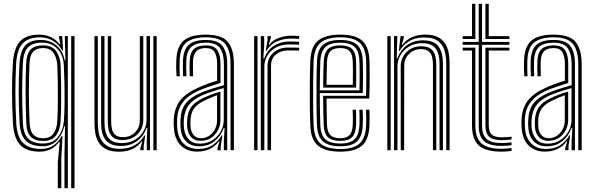

<svg xmlns="http://www.w3.org/2000/svg" viewBox="-20 -790 3132 1010"><path d="M284 200V64.8L294.2 -43H290.2Q253.2 7.8 189 7.8Q119.8 7.8 86.2 -27.6Q52.8 -63 48 -142.8Q43.8 -222.8 43.2 -299.1Q42.8 -375.5 47.5 -456.2Q52.5 -535 84.5 -571.4Q116.5 -607.8 186.8 -607.8Q221.5 -607.8 248.8 -594.2Q276 -580.8 293.5 -557.2H297.2L290.2 -594.2V-600H307.5L311.8 -524H307.5Q289.2 -556.8 258.8 -575.2Q228.2 -593.8 190.5 -593.8Q132 -593.8 100.9 -563.2Q69.8 -532.8 65 -456.8Q60.8 -377.8 60.9 -303.9Q61 -230 65.5 -142.2Q69.8 -68.5 101.9 -37.5Q134 -6.5 195.2 -6.5Q234 -6.5 261.4 -25.2Q288.8 -44 304.5 -74.8H308.8L302.5 44.5V200ZM319.2 200V23.5L322 -125H317.8Q307.2 -79.5 278.1 -49.8Q249 -20 201.5 -20.8Q144.5 -21.5 115.6 -50Q86.8 -78.5 83 -142.8Q78.5 -229.5 78.4 -306.5Q78.2 -383.5 82.5 -455.8Q86.8 -523.8 114 -551.8Q141.2 -579.8 194 -579.8Q243 -579.8 277.1 -550.9Q311.2 -522 320.2 -472.2H324.2L320.8 -600H336.8V200ZM354.5 200V-600H372V200ZM205.8 -35Q259.8 -35 286.2 -71.1Q312.8 -107.2 316.2 -154.5Q319.2 -197.2 319.8 -248.4Q320.2 -299.5 319.1 -350.9Q318 -402.2 315.8 -445.8Q313.2 -500.2 282 -533Q250.8 -565.8 201.5 -565.8Q151.2 -565.8 127 -540.2Q102.8 -514.8 100.2 -456.2Q97 -387.8 96.6 -314.1Q96.2 -240.5 100.5 -143.2Q103.2 -85 129 -60Q154.8 -35 205.8 -35ZM207.5 -48.5Q164 -48.5 142 -70.5Q120 -92.5 118.2 -142.2Q114.8 -229.5 114.5 -302.8Q114.2 -376 117.5 -455.2Q119.8 -507 141 -529.1Q162.2 -551.2 206 -551.2Q254 -551.2 275.5 -520.9Q297 -490.5 299 -445.8Q301 -400.5 301.6 -349Q302.2 -297.5 301.6 -247Q301 -196.5 299 -154.5Q296.8 -108.2 275.4 -78.4Q254 -48.5 207.5 -48.5ZM207.8 -62.8Q244.8 -62.8 262.1 -88.5Q279.5 -114.2 281.5 -154.5Q283.8 -200.5 284.2 -252.4Q284.8 -304.2 284 -354.5Q283.2 -404.8 281.5 -445.2Q279.5 -483.8 262.4 -510.5Q245.2 -537.2 206.2 -537.2Q172 -537.2 154.5 -518.4Q137 -499.5 135.2 -455.2Q131.8 -376.2 131.9 -302.1Q132 -228 135.8 -142.2Q137.8 -100.2 155.6 -81.5Q173.5 -62.8 207.8 -62.8Z M606 8Q562.2 8 536.4 -6.2Q510.5 -20.5 497.8 -43.2Q485 -66 481 -91.6Q477 -117.2 477 -140V-600H494.5V-142.8Q494.5 -121.2 498.1 -97.5Q501.8 -73.8 513.4 -53.2Q525 -32.8 548.2 -19.9Q571.5 -7 611 -7Q656.5 -7 688.6 -26Q720.8 -45 739.5 -77.5H743.8L735.8 -20.8V0H718V-9L728 -45.5H724.2Q703 -17 673.1 -4.5Q643.2 8 606 8ZM786.8 0V-600H804.2V0ZM625 -53.5Q589 -53.5 572.5 -69.2Q556 -85 551.5 -107Q547 -129 547 -148V-600H564.8V-148.8Q564.8 -129.2 569 -110.8Q573.2 -92.2 586.6 -80.4Q600 -68.5 627.5 -68.5Q664.5 -68.5 690 -93.4Q715.5 -118.2 715.5 -156.5V-600H733.8V-157.8Q733.8 -115.2 703.6 -84.4Q673.5 -53.5 625 -53.5ZM615.8 -22.2Q561 -22.5 536.5 -52.6Q512 -82.8 512 -143.5V-600H529.5V-145.2Q529.5 -92.8 550.2 -65Q571 -37.2 621.2 -37.2Q660.8 -37.2 689.9 -54.8Q719 -72.2 734.9 -100.1Q750.8 -128 750.8 -159V-600H769V0H752V-47.8L755 -116.8H750.8Q734.5 -71.5 699.2 -46.8Q664 -22 615.8 -22.2Z M1192.8 0V-453.5Q1192.8 -523 1164.9 -558.4Q1137 -593.8 1062.8 -593.8Q997.2 -593.8 962.5 -567.8Q927.8 -541.8 925 -473.8Q924.2 -451.8 924.4 -431Q924.5 -410.2 925.8 -388.8H908.5Q907 -412.5 906.8 -432.4Q906.5 -452.2 907.5 -474.5Q910.2 -545.8 946.8 -576.8Q983.2 -607.8 1062.8 -607.8Q1148.5 -607.8 1179.5 -568.2Q1210.5 -528.8 1210.5 -453.5V0ZM1157.5 0V-48.2L1161.5 -117.5H1157.5Q1141.2 -73 1107.9 -46.6Q1074.5 -20.2 1026 -20.5Q985 -20.5 959.2 -45.8Q933.5 -71 930 -116.2Q928.2 -138.2 929.5 -161.2Q932.2 -213.8 956.2 -245.2Q980.2 -276.8 1031.2 -299.5Q1054 -309.8 1089.4 -321.4Q1124.8 -333 1157.8 -341.8V-453.5Q1157.8 -505.8 1138 -535.6Q1118.2 -565.5 1062.8 -565.5Q1012 -565.5 987.1 -543.6Q962.2 -521.8 960 -471Q959.5 -456.2 959.5 -433.9Q959.5 -411.5 961 -388.8H943.2Q942 -410.2 941.9 -432.8Q941.8 -455.2 942.5 -471.2Q944.8 -528.8 972.9 -554.2Q1001 -579.8 1062.8 -579.8Q1126.8 -579.8 1151 -547.5Q1175.2 -515.2 1175.2 -453.5V0ZM1017.8 7.5Q965 7.5 932.4 -23.9Q899.8 -55.2 894.8 -114Q893 -138.2 894.2 -163.8Q897.8 -221.5 926.4 -259.6Q955 -297.8 1018.2 -326.8Q1040.8 -337.2 1064.6 -346.4Q1088.5 -355.5 1122.2 -365.5V-453.5Q1122.2 -492.2 1109.6 -514.8Q1097 -537.2 1062.8 -537.2Q1028.8 -537.2 1012.8 -520.4Q996.8 -503.5 995.2 -469.5Q994.8 -457.2 994.8 -434.8Q994.8 -412.2 995.8 -388.8H978.2Q977.2 -411.2 977.2 -433.5Q977.2 -455.8 977.8 -470.8Q979.5 -513.5 1000.4 -532.4Q1021.2 -551.2 1062.8 -551.2Q1108 -551.2 1124 -524.9Q1140 -498.5 1140 -453.5V-353.5Q1108.2 -344 1077.9 -333.5Q1047.5 -323 1024.8 -313.2Q970.2 -289 942.1 -252.6Q914 -216.2 911.8 -162.5Q911.5 -150.8 911.4 -139Q911.2 -127.2 912.5 -115.2Q916.5 -64.5 945.1 -35.5Q973.8 -6.5 1022 -6.5Q1066.8 -6.5 1096.6 -25.6Q1126.5 -44.8 1145.8 -78H1150L1141.2 -21.5V0H1124L1123.8 -9.5L1134.8 -46.2H1131.2Q1091 7.5 1017.8 7.5ZM1030.8 -34.2Q1069.8 -34.2 1098.1 -52.8Q1126.5 -71.2 1141.9 -100.1Q1157.2 -129 1157.2 -159.8V-326.8Q1126 -318.2 1092.9 -307.2Q1059.8 -296.2 1037.5 -285.8Q993.8 -264.8 972.1 -236Q950.5 -207.2 947 -159Q945.8 -138 947.5 -117.5Q951.8 -79 973 -56.6Q994.2 -34.2 1030.8 -34.2ZM1034.2 -49.2Q1003.5 -49.2 985.6 -68.8Q967.8 -88.2 965 -119.5Q963.2 -139.2 964.5 -157.2Q967 -202.2 986.5 -227.9Q1006 -253.5 1043.8 -272Q1090.5 -294.5 1139.5 -308.2V-158.5Q1139.5 -115.8 1111 -82.5Q1082.5 -49.2 1034.2 -49.2ZM1036.2 -63Q1073.2 -63 1097.5 -91Q1121.8 -119 1121.8 -157.2V-289.2Q1087.5 -277.2 1050.5 -258.5Q1015 -240.2 999.4 -217.4Q983.8 -194.5 982 -156.5Q981.2 -139 982.8 -120.8Q984.8 -96 998.6 -79.5Q1012.5 -63 1036.2 -63Z M1377.8 -522.5 1387.2 -579.2V-600H1404.8L1405 -591.2L1393.2 -554.5H1396.5Q1414.8 -579.5 1447 -590.9Q1479.2 -602.2 1512.5 -602.2Q1520.8 -602.2 1532.2 -601.8Q1543.8 -601.2 1553.5 -600.5V-585.2Q1537 -587 1512.2 -587Q1468.2 -587 1434.4 -571.1Q1400.5 -555.2 1381.5 -522.5ZM1352 0V-600H1369.5L1369.8 -552.5L1365.2 -483.2H1370.2Q1385.8 -527 1421 -549.4Q1456.2 -571.8 1504.2 -571.8Q1517 -571.8 1531.6 -571.1Q1546.2 -570.5 1553.5 -570V-555Q1544 -555.5 1528.1 -555.9Q1512.2 -556.2 1500 -556.2Q1459.8 -556.2 1430.8 -539.8Q1401.8 -523.2 1386.1 -496.9Q1370.5 -470.5 1370.5 -441V0ZM1316.8 0V-600H1334.5V0ZM1387.2 0V-442.2Q1387.2 -485.2 1417.9 -512.5Q1448.5 -539.8 1493.8 -539.8Q1508.8 -539.8 1524.8 -539.6Q1540.8 -539.5 1553.5 -539.2V-524Q1541 -524.2 1524.8 -524.4Q1508.5 -524.5 1493.5 -524.5Q1457.2 -524.5 1431.5 -503.5Q1405.8 -482.5 1405.8 -443.5V0Z M1770.8 7.8Q1692.2 7.8 1653.9 -22.8Q1615.5 -53.2 1612.5 -127.8Q1610.2 -183 1609.6 -244.1Q1609 -305.2 1609.8 -364Q1610.5 -422.8 1612.5 -471Q1616 -546.2 1654 -577Q1692 -607.8 1770 -607.8Q1848 -607.8 1884.1 -576.9Q1920.2 -546 1923.5 -473.2Q1924 -465.8 1924.2 -443.4Q1924.5 -421 1924.6 -390.9Q1924.8 -360.8 1924.2 -329.1Q1923.8 -297.5 1922.5 -271.5H1697.8Q1697.8 -233.2 1698.4 -200.2Q1699 -167.2 1700.2 -133.2Q1701.8 -95.5 1718.1 -79.1Q1734.5 -62.8 1770.8 -62.8Q1801.8 -62.8 1817.6 -78.1Q1833.5 -93.5 1835.5 -132.2Q1837.5 -171.2 1835 -212.8H1852.5Q1853.8 -192 1853.8 -169.2Q1853.8 -146.5 1853.2 -131.5Q1851 -87.2 1831.6 -68Q1812.2 -48.8 1770.8 -48.8Q1725.2 -48.8 1704.9 -68.4Q1684.5 -88 1682.8 -132.5Q1681.2 -170.8 1680.6 -210.1Q1680 -249.5 1679.8 -286H1905.5Q1906.8 -321 1907 -360.4Q1907.2 -399.8 1906.9 -431Q1906.5 -462.2 1906 -472.5Q1903 -537.5 1871.4 -565.6Q1839.8 -593.8 1770 -593.8Q1700.8 -593.8 1666.9 -565.8Q1633 -537.8 1629.8 -469Q1628 -426.2 1627.4 -367.1Q1626.8 -308 1627.2 -245.6Q1627.8 -183.2 1629.8 -130.5Q1632.8 -64.5 1665.1 -35.4Q1697.5 -6.2 1770.8 -6.2Q1839.2 -6.2 1871 -34.6Q1902.8 -63 1906 -129.5Q1906.8 -145 1906.6 -169.5Q1906.5 -194 1905 -212.8H1922.8Q1924.2 -194 1924.2 -169.4Q1924.2 -144.8 1923.5 -128.8Q1920 -55.5 1884.4 -23.9Q1848.8 7.8 1770.8 7.8ZM1770.8 -20.5Q1709.5 -20.5 1679.8 -45.2Q1650 -70 1647.5 -130.5Q1645.5 -177.5 1644.9 -238Q1644.2 -298.5 1644.9 -359.2Q1645.5 -420 1647.5 -467.8Q1650.2 -529.8 1680 -554.8Q1709.8 -579.8 1770 -579.8Q1830.5 -579.8 1858.1 -554.8Q1885.8 -529.8 1888.2 -472Q1888.8 -462.8 1889.1 -435.5Q1889.5 -408.2 1889.4 -372.2Q1889.2 -336.2 1888 -300.5H1662.2Q1662.2 -256.5 1662.9 -212.1Q1663.5 -167.8 1665 -131.8Q1667.2 -78.5 1692.5 -56.6Q1717.8 -34.8 1770.8 -34.8Q1820.2 -34.8 1844.1 -56.4Q1868 -78 1870.8 -130.5Q1871.5 -146 1871.5 -169.6Q1871.5 -193.2 1870 -212.8H1887.8Q1889 -193 1889 -169.5Q1889 -146 1888.2 -130Q1885.2 -71.2 1858 -45.9Q1830.8 -20.5 1770.8 -20.5ZM1662.2 -314.8H1871Q1871.8 -346.5 1871.8 -378.5Q1871.8 -410.5 1871.5 -435.6Q1871.2 -460.8 1870.8 -471Q1868.5 -521.2 1845.1 -543.4Q1821.8 -565.5 1770 -565.5Q1716.8 -565.5 1692.1 -542.8Q1667.5 -520 1665 -467Q1663.8 -433.2 1663.1 -393.2Q1662.5 -353.2 1662.2 -314.8ZM1680 -329.2Q1680 -355.5 1680.8 -394.4Q1681.5 -433.2 1682.8 -466Q1684.8 -512 1705.2 -531.6Q1725.8 -551.2 1770 -551.2Q1812.2 -551.2 1831.8 -532.5Q1851.2 -513.8 1853 -470.5Q1853.8 -455.2 1854 -413.6Q1854.2 -372 1853.2 -329.2ZM1697.8 -343.8H1836Q1836.8 -385 1836.4 -421.4Q1836 -457.8 1835.5 -469.2Q1834 -504 1819.5 -520.6Q1805 -537.2 1770 -537.2Q1733.5 -537.2 1717.6 -520Q1701.8 -502.8 1700.2 -465.2Q1699.2 -433.5 1698.6 -404Q1698 -374.5 1697.8 -343.8Z M2327.5 0V-457.2Q2327.5 -486.2 2320.2 -517.8Q2313 -549.2 2288.1 -571.1Q2263.2 -593 2211 -593Q2166.5 -593 2134 -574.2Q2101.5 -555.5 2082.2 -522.5H2078.2L2086.8 -600H2104.2V-591.5L2093.5 -554.5H2097.2Q2119.2 -582.5 2148.9 -595.2Q2178.5 -608 2215.8 -608Q2259.5 -608 2285.4 -593.8Q2311.2 -579.5 2324 -556.9Q2336.8 -534.2 2340.9 -508.5Q2345 -482.8 2345 -460V0ZM2017.5 0V-600H2035.2V0ZM2052.8 0V-600H2070.2L2066.8 -483.2H2071Q2086.8 -527.8 2121.8 -552.9Q2156.8 -578 2206 -577.8Q2263.2 -577.5 2286.6 -545.9Q2310 -514.2 2310 -456.5V0H2292.2V-454.8Q2292.2 -507.5 2271.5 -535.1Q2250.8 -562.8 2200.8 -562.8Q2161 -562.8 2131.9 -545.2Q2102.8 -527.8 2086.8 -499.9Q2070.8 -472 2070.8 -441.2V0ZM2088 0V-442.2Q2088 -484.8 2118.1 -515.6Q2148.2 -546.5 2196.8 -546.5Q2231.2 -546.5 2248 -531.9Q2264.8 -517.2 2269.9 -495.5Q2275 -473.8 2275 -452V0H2257.5V-451.2Q2257.5 -471.2 2253.1 -489.6Q2248.8 -508 2235.2 -519.8Q2221.8 -531.5 2194.5 -531.5Q2157.2 -531.5 2131.9 -506.6Q2106.5 -481.8 2106.5 -443.5L2105.8 0Z M2618.8 -22.5Q2554.2 -22.5 2526.2 -47.4Q2498.2 -72.2 2498.2 -130V-554.5H2413.8V-569.5H2498.2V-770H2515.8V-569.5H2659.5V-554.5H2515.8V-130Q2515.8 -80.5 2539.6 -59Q2563.5 -37.5 2618.8 -37.5Q2644 -37.5 2671 -41.2V-26.5Q2649.2 -22.5 2618.8 -22.5ZM2413.8 -585V-600H2463V-770H2480.5V-585ZM2533.5 -585V-770H2551V-600H2659.5V-585ZM2618.8 7.8Q2535.2 7.8 2499.1 -24.2Q2463 -56.2 2463 -130V-524H2413.8V-539.2H2480.5V-130Q2480.5 -64.2 2512.6 -35.8Q2544.8 -7.2 2618.8 -7.2Q2646.2 -7.2 2671 -11.8V3Q2650.8 7.8 2618.8 7.8ZM2618.8 -52.8Q2573 -52.8 2553.2 -70.6Q2533.5 -88.5 2533.5 -130V-539.2H2659.5V-524H2551V-130Q2551 -96.5 2566.8 -82.1Q2582.5 -67.8 2618.8 -67.8Q2631.5 -67.8 2644.8 -68.4Q2658 -69 2671 -71V-56.5Q2647 -52.8 2618.8 -52.8Z M3022 0V-453.5Q3022 -523 2994.1 -558.4Q2966.2 -593.8 2892 -593.8Q2826.5 -593.8 2791.8 -567.8Q2757 -541.8 2754.2 -473.8Q2753.5 -451.8 2753.6 -431Q2753.8 -410.2 2755 -388.8H2737.8Q2736.2 -412.5 2736 -432.4Q2735.8 -452.2 2736.8 -474.5Q2739.5 -545.8 2776 -576.8Q2812.5 -607.8 2892 -607.8Q2977.8 -607.8 3008.8 -568.2Q3039.8 -528.8 3039.8 -453.5V0ZM2986.8 0V-48.2L2990.8 -117.5H2986.8Q2970.5 -73 2937.1 -46.6Q2903.8 -20.2 2855.2 -20.5Q2814.2 -20.5 2788.5 -45.8Q2762.8 -71 2759.2 -116.2Q2757.5 -138.2 2758.8 -161.2Q2761.5 -213.8 2785.5 -245.2Q2809.5 -276.8 2860.5 -299.5Q2883.2 -309.8 2918.6 -321.4Q2954 -333 2987 -341.8V-453.5Q2987 -505.8 2967.2 -535.6Q2947.5 -565.5 2892 -565.5Q2841.2 -565.5 2816.4 -543.6Q2791.5 -521.8 2789.2 -471Q2788.8 -456.2 2788.8 -433.9Q2788.8 -411.5 2790.2 -388.8H2772.5Q2771.2 -410.2 2771.1 -432.8Q2771 -455.2 2771.8 -471.2Q2774 -528.8 2802.1 -554.2Q2830.2 -579.8 2892 -579.8Q2956 -579.8 2980.2 -547.5Q3004.5 -515.2 3004.5 -453.5V0ZM2847 7.5Q2794.2 7.5 2761.6 -23.9Q2729 -55.2 2724 -114Q2722.2 -138.2 2723.5 -163.8Q2727 -221.5 2755.6 -259.6Q2784.2 -297.8 2847.5 -326.8Q2870 -337.2 2893.9 -346.4Q2917.8 -355.5 2951.5 -365.5V-453.5Q2951.5 -492.2 2938.9 -514.8Q2926.2 -537.2 2892 -537.2Q2858 -537.2 2842 -520.4Q2826 -503.5 2824.5 -469.5Q2824 -457.2 2824 -434.8Q2824 -412.2 2825 -388.8H2807.5Q2806.5 -411.2 2806.5 -433.5Q2806.5 -455.8 2807 -470.8Q2808.8 -513.5 2829.6 -532.4Q2850.5 -551.2 2892 -551.2Q2937.2 -551.2 2953.2 -524.9Q2969.2 -498.5 2969.2 -453.5V-353.5Q2937.5 -344 2907.1 -333.5Q2876.8 -323 2854 -313.2Q2799.5 -289 2771.4 -252.6Q2743.2 -216.2 2741 -162.5Q2740.8 -150.8 2740.6 -139Q2740.5 -127.2 2741.8 -115.2Q2745.8 -64.5 2774.4 -35.5Q2803 -6.5 2851.2 -6.5Q2896 -6.5 2925.9 -25.6Q2955.8 -44.8 2975 -78H2979.2L2970.5 -21.5V0H2953.2L2953 -9.5L2964 -46.2H2960.5Q2920.2 7.5 2847 7.5ZM2860 -34.2Q2899 -34.2 2927.4 -52.8Q2955.8 -71.2 2971.1 -100.1Q2986.5 -129 2986.5 -159.8V-326.8Q2955.2 -318.2 2922.1 -307.2Q2889 -296.2 2866.8 -285.8Q2823 -264.8 2801.4 -236Q2779.8 -207.2 2776.2 -159Q2775 -138 2776.8 -117.5Q2781 -79 2802.2 -56.6Q2823.5 -34.2 2860 -34.2ZM2863.5 -49.2Q2832.8 -49.2 2814.9 -68.8Q2797 -88.2 2794.2 -119.5Q2792.5 -139.2 2793.8 -157.2Q2796.2 -202.2 2815.8 -227.9Q2835.2 -253.5 2873 -272Q2919.8 -294.5 2968.8 -308.2V-158.5Q2968.8 -115.8 2940.2 -82.5Q2911.8 -49.2 2863.5 -49.2ZM2865.5 -63Q2902.5 -63 2926.8 -91Q2951 -119 2951 -157.2V-289.2Q2916.8 -277.2 2879.8 -258.5Q2844.2 -240.2 2828.6 -217.4Q2813 -194.5 2811.2 -156.5Q2810.5 -139 2812 -120.8Q2814 -96 2827.9 -79.5Q2841.8 -63 2865.5 -63Z"/></svg>

Font: Big Shoulders Inline Text Medium
Style: Regular
Weight: 500
Designer: Patric King
Foundry: XO Type Co
Version: Version 1.000